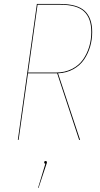

<svg xmlns="http://www.w3.org/2000/svg" viewBox="-20 -700 502 961"><path d="M441.4 -539.6Q441.4 -502 431.2 -466.8Q420.9 -431.6 400.9 -402.1Q380.9 -372.6 347.2 -353.8Q313.5 -335 270.5 -333L380.9 0H376L266.1 -333H261.2H120.1L73.2 0H69.3L164.6 -680.2H280.8Q367.2 -680.2 404.3 -645Q441.4 -609.9 441.4 -539.6ZM259.8 -336.9Q304.2 -336.9 339.4 -354.5Q374.5 -372.1 395.3 -401.6Q416 -431.2 426.5 -466.3Q437 -501.5 437 -539.6Q437 -608.4 401.1 -642.3Q365.2 -676.3 280.8 -676.3H168L120.6 -336.9ZM214.8 112.3Q214.8 116.2 211.9 123L172.9 240.7H170.4L207 119.6Q201.2 118.7 201.2 112.8Q201.2 106 208 106Q214.8 106 214.8 112.3Z"/></svg>

Font: Fira Sans Compressed Four
Style: Italic
Weight: 100
Width: 3
Italic angle: -8°
Designer: Carrois Corporate & Edenspiekermann AG
Foundry: Carrois Corporate GbR & Edenspiekermann AG
Version: Version 4.203;PS 004.203;hotconv 1.0.88;makeotf.lib2.5.64775